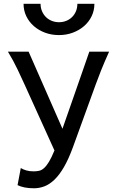

<svg xmlns="http://www.w3.org/2000/svg" viewBox="-20 -987 631 1019"><path d="M559.1 -712.9Q533.7 -656.2 517.1 -615Q500.5 -573.7 488.3 -539.6L367.2 -206.1Q343.8 -142.1 319.3 -100.1Q294.9 -58.1 268.8 -33.2Q242.7 -8.3 215.6 2Q188.5 12.2 160.2 12.2Q132.3 12.2 110.6 7.8Q88.9 3.4 73.2 -4.4L90.3 -95.2Q103 -87.4 119.6 -82.5Q136.2 -77.6 158.2 -77.6Q174.3 -77.6 187.7 -80.6Q201.2 -83.5 213.9 -95Q226.6 -106.4 240 -128.4Q253.4 -150.4 269 -188.5L109.9 -539.6Q95.2 -572.3 73.5 -617.9Q51.8 -663.6 22 -712.9H131.8L311.5 -303.7Q320.3 -329.1 331.3 -360.4Q342.3 -391.6 354 -425.3Q365.7 -459 377.7 -493.2Q389.6 -527.3 400.9 -559.6Q427.2 -634.3 454.1 -712.9ZM481 -966.8Q481 -931.2 466.3 -900.9Q451.7 -870.6 426 -848.4Q400.4 -826.2 366.2 -813.5Q332 -800.8 293 -800.8Q253.4 -800.8 219.2 -813.5Q185.1 -826.2 159.7 -848.4Q134.3 -870.6 119.6 -900.9Q105 -931.2 105 -966.8H195.3Q195.3 -945.3 203.1 -927.2Q210.9 -909.2 224.1 -896.2Q237.3 -883.3 255.1 -876.2Q272.9 -869.1 293 -869.1Q313.5 -869.1 331.3 -876.2Q349.1 -883.3 362.3 -896.2Q375.5 -909.2 383.1 -927.2Q390.6 -945.3 390.6 -966.8Z"/></svg>

Font: Andika Compact
Style: Regular
Weight: 400
Designer: Victor Gaultney, Annie Olsen, Julie Remington, Don Collingsworth, Eric Hays, Becca Hirsbrunner
Foundry: SIL International
Version: Version 5.000 ; LnSpcTght